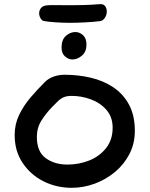

<svg xmlns="http://www.w3.org/2000/svg" viewBox="-20 -897 718 917"><path d="M322 0Q250 0 188 -31Q126 -62 88 -119Q50 -176 50 -252Q50 -304 71.5 -348.5Q93 -393 126.5 -432Q160 -471 194 -505Q212 -523 237 -531.5Q262 -540 288 -540Q353 -540 413 -526Q473 -512 520.5 -480.5Q568 -449 596 -397.5Q624 -346 624 -272Q624 -211 598 -161Q572 -111 528.5 -75Q485 -39 431.5 -19.5Q378 0 322 0ZM302 -111Q357 -111 406 -130.5Q455 -150 486.5 -189.5Q518 -229 518 -287Q518 -338 488.5 -372Q459 -406 414 -422.5Q369 -439 322 -439Q298 -439 283 -432Q268 -425 256 -413Q244 -401 228 -385Q200 -356 178 -321.5Q156 -287 156 -243Q156 -173 198 -142Q240 -111 302 -111ZM326 -613Q307 -613 290.5 -627.5Q274 -642 274 -670Q274 -707 294.5 -725.5Q315 -744 340 -744Q360 -744 376.5 -729Q393 -714 393 -684Q393 -650 371.5 -631.5Q350 -613 326 -613ZM313 -788Q281 -788 244 -790.5Q207 -793 188 -797Q180 -799 173.5 -810Q167 -821 167 -834Q167 -848 176.5 -859.5Q186 -871 210 -872Q224 -873 255.5 -872.5Q287 -872 315 -872Q344 -872 381.5 -873Q419 -874 454 -877Q474 -879 482 -868Q490 -857 490 -842Q490 -826 481 -812Q472 -798 458 -796Q424 -792 384.5 -790Q345 -788 313 -788Z"/></svg>

Font: Fuzzy Bubbles
Style: Bold
Weight: 700
Designer: Robert E. Leuschke
Foundry: Robert E. Leuschke
Version: Version 1.010; ttfautohint (v1.8.3)